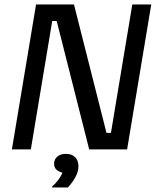

<svg xmlns="http://www.w3.org/2000/svg" viewBox="-20 -670 707 861"><path d="M33.3 0 141.7 -650H311.7L457.5 -74.2H477.5L573.3 -650H658.3L550 0H380L234.2 -575.8H214.2L118.3 0ZM214.2 170.8V165.8Q228.3 154.2 241.7 136.2Q255 118.3 260 104.2Q245 100.8 233.8 91.3Q222.5 81.7 222.5 64.2Q222.5 45 236.7 32.5Q250.8 20 275 20Q302.5 20 317.1 35Q331.7 50 331.7 75.8Q331.7 100.8 317.1 126.3Q302.5 151.7 284.2 170.8Z"/></svg>

Font: Familjen Grotesk GF
Style: Italic
Weight: 400
Designer: Anders Wikstroem, Jonas Baeckman, Matilda Gysing, Kristian Moeller
Foundry: Familjen STHML AB
Version: Version 2.000; Beta; Release 4; Build 6